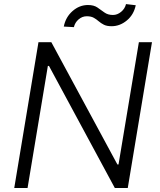

<svg xmlns="http://www.w3.org/2000/svg" viewBox="-20 -938 800 958"><path d="M738.3 -727.3 617.5 0H552.9L224.4 -609H218.8L117.5 0H51.1L171.9 -727.3H236.2L565.7 -117.5H571.4L672.9 -727.3ZM348.7 -802.6 298.3 -805.4Q307.5 -852.6 342 -882.8Q376.4 -913 419 -913Q448.2 -913 466.1 -900.6Q484 -888.1 501.1 -875.7Q518.1 -863.3 543.7 -863.3Q565.3 -863.3 584.3 -878.9Q603.3 -894.5 608.7 -917.6L657.3 -911.9Q647.4 -864.3 612.7 -835.8Q578.1 -807.2 536.9 -807.2Q513.1 -807.2 498.4 -814.6Q483.7 -822.1 472.3 -832Q460.9 -842 447.6 -849.4Q434.3 -856.9 413 -856.9Q390.3 -856.9 372.2 -841.3Q354 -825.6 348.7 -802.6Z"/></svg>

Font: Inter Light  BETA
Style: Italic
Weight: 300
Italic angle: 9.39999°
Designer: Rasmus Andersson
Foundry: rsms
Version: Version 3.011;git-f93a4a705